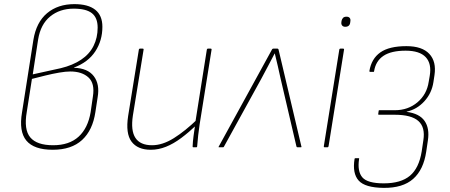

<svg xmlns="http://www.w3.org/2000/svg" viewBox="-20 -715 2184 932"><path d="M236 12Q145 12 108 -32.5Q71 -77 87 -170L142 -521Q156 -607 208.5 -651Q261 -695 341 -695Q408 -695 442.5 -667.5Q477 -640 477 -585Q477 -518 442.5 -465.5Q408 -413 339 -387V-386Q406 -384 435.5 -345Q465 -306 454 -243L443 -171Q430 -83 378.5 -35.5Q327 12 236 12ZM238 -10Q316 -10 361.5 -51.5Q407 -93 420 -171L431 -247Q441 -310 409.5 -339Q378 -368 321 -368Q299 -368 267 -362.5Q235 -357 200.5 -348.5Q166 -340 135 -332L110 -172Q95 -86 127 -48Q159 -10 238 -10ZM139 -354 275 -384Q333 -398 373.5 -425Q414 -452 434 -492Q454 -532 454 -581Q454 -629 426 -651Q398 -673 338 -673Q270 -673 223.5 -635Q177 -597 165 -523Z M712 12Q648 12 618.5 -27.5Q589 -67 602 -152L654 -474Q655 -479 660 -479H672Q678 -479 677 -474L625 -154Q614 -81 637.5 -45.5Q661 -10 718 -10Q769 -10 824 -44.5Q879 -79 940 -138L936 -110Q897 -73 859.5 -45Q822 -17 785.5 -2.5Q749 12 712 12ZM918 0Q915 0 915 -4Q916 -29 919.5 -55Q923 -81 927 -108L928 -120L984 -474Q985 -479 989 -479H1002Q1008 -479 1007 -474L949 -111Q945 -86 942 -58Q939 -30 937 -4Q937 0 933 0Z M1044 0Q1039 0 1042 -4L1301 -476Q1303 -479 1307 -479H1327Q1330 -479 1332 -475L1443 -4Q1445 0 1439 0H1424Q1420 0 1419 -4L1342 -334Q1335 -365 1328.5 -394.5Q1322 -424 1314 -455H1313Q1298 -425 1281 -394Q1264 -363 1248 -332L1067 -3Q1066 0 1062 0Z M1556 0Q1551 0 1552 -6L1627 -474Q1628 -479 1633 -479H1645Q1651 -479 1650 -474L1575 -6Q1574 0 1569 0ZM1656 -585Q1646 -585 1641 -591Q1636 -597 1637 -606L1638 -614Q1640 -623 1645.5 -628.5Q1651 -634 1662 -634Q1672 -634 1677 -628.5Q1682 -623 1681 -614L1680 -606Q1679 -596 1673 -590.5Q1667 -585 1656 -585Z M1842 197Q1752 196 1721 161.5Q1690 127 1701 57Q1701 53 1705 53H1721Q1725 53 1723 57Q1714 117 1739 146Q1764 175 1843 175Q1926 175 1970 138Q2014 101 2027 20L2035 -34Q2045 -97 2011 -127.5Q1977 -158 1896 -158H1819Q1818 -158 1816.5 -159Q1815 -160 1816 -162L1818 -176Q1818 -179 1819.5 -179.5Q1821 -180 1822 -180H1897Q1961 -180 2006.5 -218.5Q2052 -257 2061 -318L2066 -347Q2076 -406 2046.5 -437.5Q2017 -469 1949 -469Q1879 -469 1841.5 -444Q1804 -419 1796 -370Q1796 -369 1795.5 -367.5Q1795 -366 1793 -366H1777Q1773 -366 1773 -370Q1783 -430 1826 -460.5Q1869 -491 1953 -491Q2029 -491 2064 -453.5Q2099 -416 2089 -350L2084 -317Q2076 -263 2040 -223.5Q2004 -184 1954 -173V-172Q2016 -164 2041 -128Q2066 -92 2057 -33L2049 21Q2036 109 1985.5 153.5Q1935 198 1842 197Z"/></svg>

Font: Sofia Sans Thin
Style: Italic
Weight: 250
Italic angle: -9°
Version: Version 4.100-B